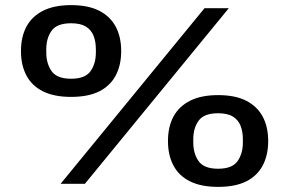

<svg xmlns="http://www.w3.org/2000/svg" viewBox="-20 -719 1131 751"><path d="M217 0 780 -687H875L312 0ZM258 -340Q192 -340 148.5 -361.5Q105 -383 83.5 -423.5Q62 -464 62 -519Q62 -575 83.5 -615Q105 -655 148.5 -677Q192 -699 258 -699Q325 -699 368 -677Q411 -655 432.5 -615Q454 -575 454 -519Q454 -464 432.5 -423.5Q411 -383 368 -361.5Q325 -340 258 -340ZM258 -411Q313 -411 334 -440.5Q355 -470 355 -514V-526Q355 -556 346 -579Q337 -602 316 -615Q295 -628 258 -628Q203 -628 182 -599Q161 -570 161 -526V-514Q161 -470 182 -440.5Q203 -411 258 -411ZM833 12Q767 12 723.5 -9.5Q680 -31 658.5 -71.5Q637 -112 637 -167Q637 -223 658.5 -263Q680 -303 723.5 -325Q767 -347 833 -347Q900 -347 943 -325Q986 -303 1007.5 -263Q1029 -223 1029 -167Q1029 -112 1007.5 -71.5Q986 -31 943 -9.5Q900 12 833 12ZM833 -59Q888 -59 909 -88.5Q930 -118 930 -162V-174Q930 -204 921 -227Q912 -250 891 -263Q870 -276 833 -276Q778 -276 757 -247Q736 -218 736 -174V-162Q736 -118 757 -88.5Q778 -59 833 -59Z"/></svg>

Font: Archivo SemiBold Expanded SemiBold
Style: Regular
Weight: 600
Width: 7
Version: Version 2.001